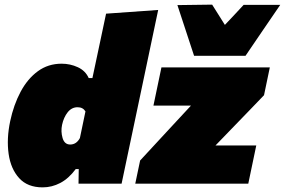

<svg xmlns="http://www.w3.org/2000/svg" viewBox="-20 -793 1230 829"><path d="M164 16Q99 16 62.8 -23.8Q26.5 -63.5 17.2 -128.8Q8 -194 24 -270Q39 -340.5 69 -396.8Q99 -453 143.5 -485.5Q188 -518 246 -518Q283 -518 316 -502.8Q349 -487.5 363 -456H379L387 -493.5Q399.5 -552 412 -611.2Q424.5 -670.5 438 -734L663 -750Q651 -693 637.5 -629Q624 -565 609 -493.5L550 -213.5Q536.5 -149.5 526.2 -100.8Q516 -52 505 0H319L320 -63H307Q276.5 -22 240.2 -3Q204 16 164 16ZM283 -169Q310 -169 325 -197L349 -312Q338 -330 315 -330Q289.5 -330 272.2 -308.2Q255 -286.5 248 -254Q242 -225 250.2 -197Q258.5 -169 283 -169ZM564 0 585 -100Q623.5 -141.5 659.2 -180.2Q695 -219 727.5 -254L804.5 -337H642.5L677 -502H1145L1120 -382Q1092 -353 1054.8 -314.2Q1017.5 -275.5 982 -239L910.5 -165H1086.5L1052 0ZM818 -552 746 -771 896 -773Q909.5 -751.5 923.2 -729.8Q937 -708 951 -685.5Q972 -707.5 992.2 -729.2Q1012.5 -751 1032 -772H1190Q1152 -716.5 1114.8 -662Q1077.5 -607.5 1040 -552Z"/></svg>

Font: Commissioner Black
Style: Italic
Weight: 900
Italic angle: -12°
Designer: Kostas Bartsokas
Foundry: Kostas Bartsokas
Version: Version 1.000; ttfautohint (v1.8.3)